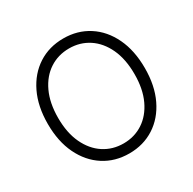

<svg xmlns="http://www.w3.org/2000/svg" viewBox="-163 -904 1085 1081"><g transform="rotate(-30 379.5 -363.5)"><path d="M379.9 9.8Q287.6 9.8 216.3 -36.1Q145 -82 104.5 -165.8Q64 -249.5 64 -363.3Q64 -477.5 104.5 -561.5Q145 -645.5 216.3 -691.4Q287.6 -737.3 379.9 -737.3Q471.7 -737.3 543 -691.4Q614.3 -645.5 654.5 -561.5Q694.8 -477.5 694.8 -363.3Q694.8 -249.5 654.5 -165.8Q614.3 -82 543 -36.1Q471.7 9.8 379.9 9.8ZM379.9 -55.2Q450.7 -55.2 506.6 -91.8Q562.5 -128.4 595 -197.5Q627.4 -266.6 627.4 -363.3Q627.4 -460.4 595 -529.8Q562.5 -599.1 506.6 -635.7Q450.7 -672.4 379.9 -672.4Q308.6 -672.4 252.4 -635.7Q196.3 -599.1 163.8 -529.8Q131.3 -460.4 131.3 -363.3Q131.3 -267.1 163.8 -198Q196.3 -128.9 252.4 -92Q308.6 -55.2 379.9 -55.2Z"/></g></svg>

Font: Inter Light
Style: Regular
Weight: 300
Designer: Rasmus Andersson
Foundry: rsms
Version: Version 4.000;git-a52131595